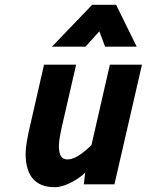

<svg xmlns="http://www.w3.org/2000/svg" viewBox="-20 -770 613 802"><path d="M197 -575 365 -750H465L551 -575H419L395 -639L337 -575ZM209 12Q87 12 87 -129Q87 -168 108 -255L164 -500H298L244 -265Q226 -190 226 -161Q226 -132 234.5 -118Q243 -104 262 -104Q296 -104 346 -149L362 -164L439 -500H573L458 0H330L336 -49Q313 -26 275.5 -7Q238 12 209 12Z"/></svg>

Font: Titillium Web
Style: Bold Italic
Weight: 700
Italic angle: -13°
Version: Version 1.002;PS 57.000;hotconv 1.0.70;makeotf.lib2.5.55311